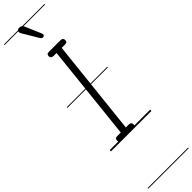

<svg xmlns="http://www.w3.org/2000/svg" viewBox="-597 -1280 1686 1686"><g transform="rotate(-45 246.0 -437.0)"><path d="M135.5 0Q115.5 0 107.8 -8Q100 -16 100 -27.5Q100 -41 105.8 -48.8Q111.5 -56.5 131.5 -56.5H173L268 -949H234.5Q214.5 -949 206.8 -956.8Q199 -964.5 199 -976.5Q199 -989 205 -996.5Q211 -1004 230.5 -1004H367Q387.5 -1004 395 -996Q402.5 -988 402.5 -976.5Q402.5 -964 397.2 -956.5Q392 -949 372 -949H332L236 -56.5H269.5Q288.5 -56.5 296 -48.5Q303.5 -40.5 303.5 -27.5Q303.5 -15 298.2 -7.5Q293 0 273 0ZM135.5 0Q115.5 0 107.8 -8Q100 -16 100 -27.5Q100 -41 105.8 -48.8Q111.5 -56.5 131.5 -56.5H173L268 -949H234.5Q214.5 -949 206.8 -956.8Q199 -964.5 199 -976.5Q199 -989 205 -996.5Q211 -1004 230.5 -1004H367Q387.5 -1004 395 -996Q402.5 -988 402.5 -976.5Q402.5 -964 397.2 -956.5Q392 -949 372 -949H332L236 -56.5H269.5Q288.5 -56.5 296 -48.5Q303.5 -40.5 303.5 -27.5Q303.5 -15 298.2 -7.5Q293 0 273 0ZM254.5 -1150.5 170 -1292.5Q162 -1307 163.5 -1317Q165 -1327 173.2 -1332.5Q181.5 -1338 192 -1338.5Q203.5 -1338.5 215 -1333.2Q226.5 -1328 232 -1315L295.5 -1167.5Q300 -1157.5 300.8 -1150.8Q301.5 -1144 299.2 -1139.8Q297 -1135.5 291.5 -1132.5Q283.5 -1128 273.2 -1131.5Q263 -1135 254.5 -1150.5ZM-5 455H497.5V463H-5ZM-5 -16H497.5V0H-5ZM-5 -549H497.5V-541H-5ZM-5 -1329H497.5V-1321H-5Z"/></g></svg>

Font: Edu SA Dotted Guide
Style: Regular
Weight: 400
Designer: Tina and Corey Anderson, Eben Sorkin, Mirko Velimirovic
Foundry: Google for Education
Version: Version 2.000